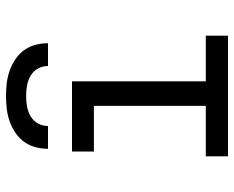

<svg xmlns="http://www.w3.org/2000/svg" viewBox="-90 -690 780 640"><g transform="rotate(-90 300.0 -370.0)"><path d="M99 0V-74H267V-447H115V-520H349V-74H501V0ZM124 -600Q124 -621 129.5 -642Q135 -663 147.5 -680Q160 -697 178 -709Q196 -721 216 -728Q236 -735 257.5 -737.5Q279 -740 300 -740Q321 -740 342.5 -737.5Q364 -735 384 -728Q404 -721 422 -709Q440 -697 452.5 -680Q465 -663 470.5 -642Q476 -621 476 -600H400Q400 -618 391.5 -633.5Q383 -649 367.5 -658Q352 -667 334.5 -670Q317 -673 300 -673Q283 -673 265.5 -670Q248 -667 232.5 -658Q217 -649 208.5 -633.5Q200 -618 200 -600Z"/></g></svg>

Font: Iosevka Extended
Style: Regular
Weight: 400
Width: 7
Monospace: yes
Designer: Belleve Invis
Foundry: Belleve Invis
Version: Version 32.5.0; ttfautohint (v1.8.4)